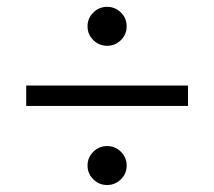

<svg xmlns="http://www.w3.org/2000/svg" viewBox="-20 -626 626 561"><path d="M293 -492.2Q269.5 -492.2 252.7 -508.8Q235.8 -525.4 235.8 -549.3Q235.8 -572.8 252.7 -589.4Q269.5 -606 293 -606Q316.4 -606 333.3 -589.4Q350.1 -572.8 350.1 -549.3Q350.1 -525.4 333.3 -508.8Q316.4 -492.2 293 -492.2ZM56.6 -316.4V-376H529.3V-316.4ZM293 -85.4Q269.5 -85.4 252.7 -102.1Q235.8 -118.7 235.8 -142.1Q235.8 -166 252.7 -182.6Q269.5 -199.2 293 -199.2Q316.4 -199.2 333.3 -182.6Q350.1 -166 350.1 -142.1Q350.1 -118.7 333.3 -102.1Q316.4 -85.4 293 -85.4Z"/></svg>

Font: Caskaydia Cove Light
Style: Regular
Weight: 300
Monospace: yes
Designer: Aaron Bell
Foundry: Saja Typeworks
Version: Version 4.300; ttfautohint (v1.8.3)